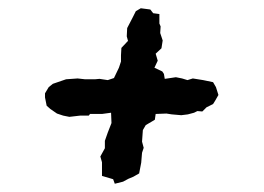

<svg xmlns="http://www.w3.org/2000/svg" viewBox="-20 -482 640 465"><path d="M258 -37 254 -48 227 -56V-78V-89L223 -103L234 -123V-141L241 -161L250 -184L249 -209L227 -206H198L195 -202H174L148 -199L133 -202L118 -207L102 -218L93 -226L89 -246V-256L98 -271L108 -279L140 -290L168 -292L186 -290H210L221 -291L241 -288L256 -293L268 -318L273 -333V-348L274 -366L290 -383L287 -394L288 -414L302 -441L309 -455L321 -462L344 -459L351 -450L366 -448V-425L369 -418L368 -402L374 -384L371 -365L357 -352L362 -335L354 -318L373 -309L377 -303L379 -291L406 -295L421 -292L434 -288L447 -292L472 -288L496 -283L503 -271L509 -252L501 -238L496 -230L480 -222L470 -212L458 -213L450 -209L435 -205L419 -203L396 -205L383 -207L357 -206L355 -192L333 -179L326 -167L324 -139L328 -124L324 -112L322 -88L317 -62L303 -54L291 -49L278 -42Z"/></svg>

Font: Winky Rough SemiBold
Style: Italic
Weight: 600
Italic angle: -8.97852°
Designer: Simon Atzbach
Foundry: typofactur
Version: Version 1.206; ttfautohint (v1.8.4.7-5d5b)